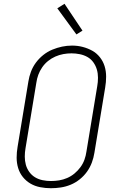

<svg xmlns="http://www.w3.org/2000/svg" viewBox="-20 -987 640 1015"><path d="M249 8Q220 8 192 2.5Q164 -3 141 -16.5Q118 -30 101 -51Q84 -72 76 -98.5Q68 -125 68 -153.5Q68 -182 73 -211L130 -556Q134 -582 143.5 -607.5Q153 -633 169.5 -655.5Q186 -678 208.5 -696Q231 -714 256.5 -724.5Q282 -735 308 -740.5Q334 -746 361 -746Q390 -746 417 -739Q444 -732 467.5 -719Q491 -706 508 -684.5Q525 -663 533 -637Q541 -611 541 -582Q541 -553 536 -524L479 -179Q475 -153 465.5 -127.5Q456 -102 440 -79.5Q424 -57 401.5 -39Q379 -21 353.5 -10.5Q328 0 301.5 4Q275 8 249 8ZM249 -30Q271 -30 292.5 -33.5Q314 -37 335 -46Q356 -55 374 -70Q392 -85 405.5 -103.5Q419 -122 426.5 -143Q434 -164 437 -186L494 -531Q498 -553 498 -576Q498 -599 492 -619.5Q486 -640 473.5 -657.5Q461 -675 442.5 -685.5Q424 -696 402 -700.5Q380 -705 358 -705Q336 -705 314.5 -701Q293 -697 272.5 -688Q252 -679 234 -664.5Q216 -650 203 -631Q190 -612 182.5 -591.5Q175 -571 172 -549L115 -204Q111 -182 111 -159.5Q111 -137 116.5 -116.5Q122 -96 134.5 -78.5Q147 -61 165 -50Q183 -39 205 -34.5Q227 -30 249 -30ZM384 -805 283 -943 321 -967 416 -825Z"/></svg>

Font: Iosevka Curly Slab XLtEx
Style: Italic
Weight: 200
Width: 7
Italic angle: -9°
Monospace: yes
Designer: Belleve Invis
Foundry: Belleve Invis
Version: Version 11.1.0; ttfautohint (v1.8.3)